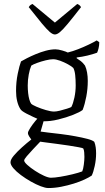

<svg xmlns="http://www.w3.org/2000/svg" viewBox="-20 -749 532 969"><path d="M224 200Q209 200 185.5 191Q162 182 135.5 167Q109 152 85.5 134.5Q62 117 47.5 100Q33 83 33 70Q33 56 50 36Q67 16 91.5 -6Q116 -28 138 -45Q134 -50 127.5 -60Q121 -70 121 -78Q121 -85 132.5 -103Q144 -121 158.5 -138.5Q173 -156 182 -163L205 -155L185 -85Q195 -83 223 -80Q251 -77 287 -72.5Q323 -68 359 -61.5Q395 -55 421.5 -48Q448 -41 456 -33Q461 -20 463 -5.5Q465 9 465 25Q465 57 458 89Q451 121 443 137Q430 146 406.5 157Q383 168 352.5 177.5Q322 187 289 193.5Q256 200 224 200ZM237 148Q255 148 285 143Q315 138 346 130.5Q377 123 395 116Q400 105 403 82Q406 59 406 43Q406 33 405 20Q404 7 400 0Q398 -2 377 -6Q356 -10 326.5 -14.5Q297 -19 266 -23Q235 -27 212 -30Q189 -33 183 -34Q166 -16 147 4Q128 24 115 39.5Q102 55 102 61Q102 69 118 83.5Q134 98 157 113Q180 128 202 138Q224 148 237 148ZM197 -137Q167 -150 146.5 -159.5Q126 -169 113 -176Q100 -183 92.5 -188.5Q85 -194 82 -200Q72 -216 66.5 -239Q61 -262 61 -290Q61 -336 69.5 -377Q78 -418 86 -439Q96 -445 115.5 -455Q135 -465 160 -475.5Q185 -486 211 -493Q237 -500 260 -500Q274 -500 294.5 -494Q315 -488 322 -484Q347 -490 375 -501Q403 -512 428 -524Q453 -536 468 -545L481 -536Q481 -520 477.5 -505.5Q474 -491 470 -483Q448 -475 421 -468.5Q394 -462 367 -459V-455Q378 -448 388 -440.5Q398 -433 409 -418Q416 -403 419.5 -383Q423 -363 423 -341Q423 -301 415.5 -261.5Q408 -222 397 -194Q383 -183 349 -169.5Q315 -156 274 -146Q233 -136 197 -137ZM253 -186Q264 -186 282.5 -190.5Q301 -195 318 -200.5Q335 -206 340 -209Q349 -226 355.5 -256.5Q362 -287 362 -318Q362 -347 359.5 -370Q357 -393 350 -406Q342 -414 323 -424.5Q304 -435 283.5 -442.5Q263 -450 248 -450Q233 -450 210.5 -444.5Q188 -439 167.5 -431.5Q147 -424 138 -418Q130 -400 125 -372.5Q120 -345 120 -318Q120 -298 122 -279.5Q124 -261 128 -247Q132 -233 137 -226Q142 -220 164 -210.5Q186 -201 211.5 -193.5Q237 -186 253 -186ZM257 -575Q246 -575 231 -588Q216 -601 191 -631Q166 -661 125 -713Q126 -715 130 -720Q134 -725 144 -729L257 -635L370 -729Q380 -725 384 -720Q388 -715 389 -713Q347 -659 322 -629Q297 -599 282.5 -587Q268 -575 257 -575Z"/></svg>

Font: Texturina Medium 12pt Thin
Style: Regular
Weight: 250
Version: Version 1.002